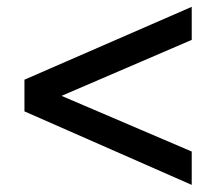

<svg xmlns="http://www.w3.org/2000/svg" viewBox="-20 -637 626 556"><path d="M535.2 -101.6 50.8 -314.5V-406.2L535.2 -617.2V-521.5L158.2 -359.4L535.2 -198.2Z"/></svg>

Font: Min Sans SemiBold
Style: Regular
Weight: 600
Designer: Jinseong-Kim, NotoSansCJK, Nunito
Foundry: Jinseong-Kim
Version: Version 1.400;Glyphs 3.1.2 (3151)